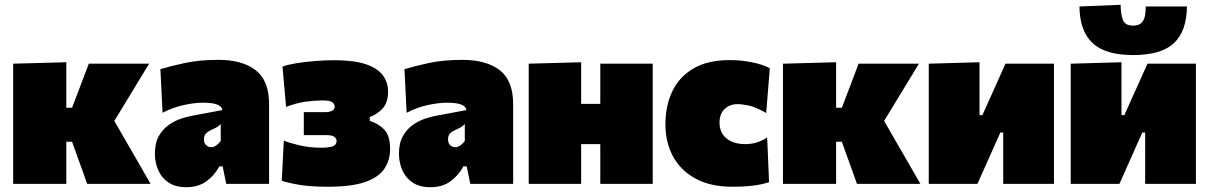

<svg xmlns="http://www.w3.org/2000/svg" viewBox="-20 -768 5050 802"><path d="M35 0V-502L257 -508V-318H281L306 -383.5L351 -502H603Q574.5 -455 546.5 -409.2Q518.5 -363.5 490.5 -317L457.5 -263L499.5 -190Q527 -142.5 554.5 -94.8Q582 -47 609 0H344Q334.5 -27.5 324.8 -54.5Q315 -81.5 305.5 -107.5L281 -176H257V0Z M758 14Q713 14 684 -5.5Q655 -25 641 -57Q627 -89 627 -126Q627 -170.5 643.2 -199.2Q659.5 -228 684 -245.5Q708.5 -263 734.5 -271.8Q760.5 -280.5 780 -284L908 -308Q909 -321 890.2 -330Q871.5 -339 827 -339Q792.5 -339 746.8 -329Q701 -319 659 -297L650 -479Q688.5 -491 750.5 -504.5Q812.5 -518 892 -518Q992 -518 1048 -474.8Q1104 -431.5 1104 -333V0H925L910 -73H896Q877.5 -37 843.2 -11.5Q809 14 758 14ZM862 -153Q872.5 -153 883.2 -160.5Q894 -168 902 -179V-250Q896 -243.5 888.2 -238.2Q880.5 -233 864 -226Q853 -221.5 842.5 -212.8Q832 -204 832 -186Q832 -169 841.8 -161Q851.5 -153 862 -153Z M1350 12Q1278 12 1231.5 4.2Q1185 -3.5 1157 -13L1165.5 -180.5Q1189 -171 1230.5 -161Q1272 -151 1321.5 -151Q1354.5 -151 1370.2 -157Q1386 -163 1386 -179Q1386 -189 1376.8 -196.2Q1367.5 -203.5 1346 -203.5H1249V-299.5H1338Q1354 -299.5 1366 -304.8Q1378 -310 1378 -322.5Q1378 -333 1368.2 -340.8Q1358.5 -348.5 1328 -348.5Q1294.5 -348.5 1257.5 -343.5Q1220.5 -338.5 1175 -321.5L1160 -490Q1182 -498 1217.2 -503.8Q1252.5 -509.5 1294 -513Q1335.5 -516.5 1375 -516.5Q1458.5 -516.5 1508 -499.8Q1557.5 -483 1579.2 -453.5Q1601 -424 1601 -385.5Q1601 -340 1578.5 -315.2Q1556 -290.5 1524.5 -279V-263Q1560 -252.5 1584.8 -227Q1609.5 -201.5 1609.5 -146.5Q1609.5 -99.5 1586 -63.8Q1562.5 -28 1506 -8Q1449.5 12 1350 12Z M1777.5 14Q1732.5 14 1703.5 -5.5Q1674.5 -25 1660.5 -57Q1646.5 -89 1646.5 -126Q1646.5 -170.5 1662.8 -199.2Q1679 -228 1703.5 -245.5Q1728 -263 1754 -271.8Q1780 -280.5 1799.5 -284L1927.5 -308Q1928.5 -321 1909.8 -330Q1891 -339 1846.5 -339Q1812 -339 1766.2 -329Q1720.5 -319 1678.5 -297L1669.5 -479Q1708 -491 1770 -504.5Q1832 -518 1911.5 -518Q2011.5 -518 2067.5 -474.8Q2123.5 -431.5 2123.5 -333V0H1944.5L1929.5 -73H1915.5Q1897 -37 1862.8 -11.5Q1828.5 14 1777.5 14ZM1881.5 -153Q1892 -153 1902.8 -160.5Q1913.5 -168 1921.5 -179V-250Q1915.5 -243.5 1907.8 -238.2Q1900 -233 1883.5 -226Q1872.5 -221.5 1862 -212.8Q1851.5 -204 1851.5 -186Q1851.5 -169 1861.2 -161Q1871 -153 1881.5 -153Z M2188.5 0V-502L2407.5 -508V-334H2487.5V-502H2706.5V0H2487.5V-166H2407.5V0Z M3038.5 12Q2949 12 2886.8 -21.2Q2824.5 -54.5 2792 -113.2Q2759.5 -172 2759.5 -249Q2759.5 -326.5 2788.5 -387Q2817.5 -447.5 2877 -482.2Q2936.5 -517 3028.5 -517Q3074.5 -517 3119.2 -508.2Q3164 -499.5 3195.5 -483L3180.5 -296Q3137 -321 3108 -327Q3079 -333 3061.5 -333Q3027 -333 3006.2 -312.2Q2985.5 -291.5 2985.5 -256Q2985.5 -214 3014.5 -190Q3043.5 -166 3093.5 -166Q3143 -166 3184.5 -194L3192.5 -7Q3165 2 3128.5 7Q3092 12 3038.5 12Z M3250.5 0V-502L3472.5 -508V-318H3496.5L3521.5 -383.5L3566.5 -502H3818.5Q3790 -455 3762 -409.2Q3734 -363.5 3706 -317L3673 -263L3715 -190Q3742.5 -142.5 3770 -94.8Q3797.5 -47 3824.5 0H3559.5Q3550 -27.5 3540.2 -54.5Q3530.5 -81.5 3521 -107.5L3496.5 -176H3472.5V0Z M3859.5 0V-502L4071.5 -508V-287H4083.5L4125.5 -380.5Q4139 -410.5 4152.8 -441.2Q4166.5 -472 4180 -502H4382.5V0H4170.5V-214.5H4158.5L4117.5 -122.5Q4104 -92 4090.2 -61.2Q4076.5 -30.5 4063 0Z M4452.5 0V-502L4664.5 -508V-287H4676.5L4718.5 -380.5Q4732 -410.5 4745.8 -441.2Q4759.5 -472 4773 -502H4975.5V0H4763.5V-214.5H4751.5L4710.5 -122.5Q4697 -92 4683.2 -61.2Q4669.5 -30.5 4656 0ZM4713 -538Q4597 -538 4543.5 -588.2Q4490 -638.5 4489 -741L4661 -748Q4661 -713 4669.5 -687Q4678 -661 4713 -661Q4737 -661 4748.2 -672.8Q4759.5 -684.5 4762.8 -702.8Q4766 -721 4766 -741H4938Q4937 -638.5 4884 -588.2Q4831 -538 4713 -538Z"/></svg>

Font: Commissioner Black
Style: Regular
Weight: 900
Designer: Kostas Bartsokas
Foundry: Kostas Bartsokas
Version: Version 1.000; ttfautohint (v1.8.3)